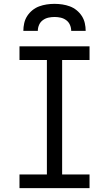

<svg xmlns="http://www.w3.org/2000/svg" viewBox="-20 -975 565 995"><path d="M81 0V-71H223V-664H81V-735H444V-664H302V-71H444V0ZM101 -815Q101 -835 105.5 -855Q110 -875 121 -892Q132 -909 148 -922Q164 -935 183 -942Q202 -949 222 -952Q242 -955 262 -955Q283 -955 303 -952Q323 -949 342 -942Q361 -935 377 -922Q393 -909 404 -892Q415 -875 419.5 -855Q424 -835 424 -815H349Q349 -831 342.5 -846Q336 -861 323 -870.5Q310 -880 294.5 -883.5Q279 -887 263 -887Q246 -887 230.5 -883.5Q215 -880 202 -870.5Q189 -861 182.5 -846Q176 -831 176 -815Z"/></svg>

Font: Iosevka Pride
Style: Regular
Weight: 400
Monospace: yes
Designer: Belleve Invis
Foundry: Belleve Invis
Version: Version 30.3.1; ttfautohint (v1.8.4)